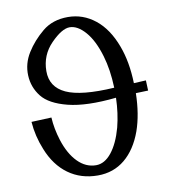

<svg xmlns="http://www.w3.org/2000/svg" viewBox="-84 -832 801 905"><g transform="rotate(-10 316.0 -380.0)"><path d="M554 -399Q551 -502 522 -579Q489 -668 431 -714Q373 -760 301 -760Q228 -760 179 -719.5Q130 -679 98.5 -628.5Q67 -578 69.5 -521Q72 -464 107 -419.5Q142 -375 229 -353Q316 -331 459 -346Q457 -272 440 -206Q420 -133 386.5 -91Q353 -49 312 -49Q263 -49 224.5 -88Q186 -127 164 -196Q146 -253 143 -307L47 -303Q52 -234 79 -168Q111 -87 171 -43.5Q231 0 312 0Q387 0 441.5 -45Q496 -90 526 -173Q553 -250 555 -351L614 -353L612 -402ZM459 -394Q300 -384 228.5 -417Q157 -450 157.5 -526.5Q158 -603 211 -657Q264 -711 301 -711Q339 -711 376 -668.5Q413 -626 436 -548Q456 -481 459 -394Z"/></g></svg>

Font: LXGW Marker Gothic
Style: Regular
Weight: 400
Version: Version 1.001